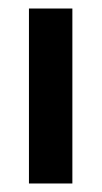

<svg xmlns="http://www.w3.org/2000/svg" viewBox="-20 -431 239 451"><path d="M48 0V-411H150V0Z"/></svg>

Font: Darker Grotesque Light
Style: Bold
Weight: 700
Version: Version 1.000;gftools[0.9.28]